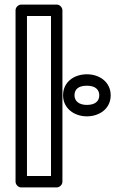

<svg xmlns="http://www.w3.org/2000/svg" viewBox="-20 -795 536 840"><path d="M203.1 -25H98V-725H203.1ZM228.1 25C238.8 25 253.1 15.1 253.1 0V-750C253.1 -760.7 243.2 -775 228.1 -775H73C62.3 -775 48 -765.1 48 -750V0C48 10.7 57.9 25 73 25ZM360.1 -336C323.5 -336 305.9 -354.4 305.9 -378C305.9 -403.5 322.2 -420 360.1 -420C397.7 -420 414.3 -402.4 414.3 -378C414.3 -353.6 397.7 -336 360.1 -336ZM360.1 -286C416.1 -286 464.3 -320.4 464.3 -378C464.3 -435.6 416.1 -470 360.1 -470C304.5 -470 255.9 -436.8 255.9 -378C255.9 -320.6 305 -286 360.1 -286Z"/></svg>

Font: Asimov
Style: WidOu
Weight: 500
Designer: Google
Version: Version 2.000980; 2014